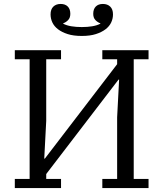

<svg xmlns="http://www.w3.org/2000/svg" viewBox="-20 -952 827 972"><path d="M55 -46H130V-652H55V-698H289V-652H214V-340L204 -149H207L573 -627V-652H498V-698H732V-652H657V-46H732V0H498V-46H573V-358L583 -549H580L214 -71V-46H289V0H55ZM394 -770Q352 -770 322.5 -779.5Q293 -789 273.5 -804Q254 -819 245 -838.5Q236 -858 236 -879Q236 -905 250 -918.5Q264 -932 287 -932Q310 -932 323 -919Q336 -906 336 -882Q336 -862 325 -850.5Q314 -839 300 -834V-832Q317 -823 341 -819Q365 -815 394 -815Q423 -815 447 -819Q471 -823 488 -832V-834Q474 -839 463 -850.5Q452 -862 452 -882Q452 -906 465 -919Q478 -932 501 -932Q524 -932 538 -918.5Q552 -905 552 -879Q552 -858 543 -838.5Q534 -819 514.5 -804Q495 -789 465.5 -779.5Q436 -770 394 -770Z"/></svg>

Font: IBM Plex Serif
Style: Regular
Weight: 400
Designer: Mike Abbink, Paul van der Laan, Pieter van Rosmalen
Foundry: Bold Monday
Version: Version 2.6